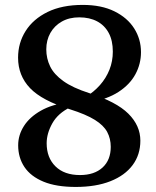

<svg xmlns="http://www.w3.org/2000/svg" viewBox="-20 -733 623 767"><path d="M282.4 13.8Q204.8 13.8 153.9 -7.2Q102.9 -28.2 77.7 -65.7Q52.6 -103.2 52.6 -152.6Q52.6 -193.4 75.5 -229.4Q98.4 -265.4 143.1 -290.8Q187.8 -316.2 253.2 -324.6L261.3 -304.8Q211.6 -280.8 189 -240.3Q166.4 -199.8 166.4 -160.8Q166.4 -103 201.6 -68.4Q236.8 -33.7 299.5 -33.7Q356.9 -33.7 389.7 -63.8Q422.4 -93.8 422.4 -146.4Q422.4 -179.1 408.3 -205.6Q394.3 -232.1 359 -254.1Q323.6 -276.2 259.7 -296.3Q148 -330.9 100.1 -380.9Q52.2 -431 52.2 -502.7Q52.2 -561.5 82.4 -609.2Q112.5 -656.9 170.2 -685.2Q227.9 -713.4 310.6 -713.4Q385.1 -713.4 437 -687.8Q488.9 -662.2 516.1 -619.4Q543.2 -576.5 543.2 -524.7Q543.2 -477.7 521 -436.5Q498.7 -395.2 453.4 -365.8Q408.1 -336.4 338.8 -324.1L320.9 -344.7Q354.8 -365.4 379.4 -393.2Q403.9 -420.9 417.3 -454.7Q430.7 -488.5 430.7 -526.9Q430.7 -570.7 414.4 -601.2Q398 -631.8 368 -647.7Q337.9 -663.7 296.5 -663.7Q256.7 -663.7 227.1 -647Q197.5 -630.3 181.2 -601.4Q164.9 -572.4 164.9 -535.8Q164.9 -499.5 180.3 -467.7Q195.7 -435.8 233.2 -409Q270.6 -382.1 336.3 -361.1Q444.7 -326.6 492.7 -278.9Q540.7 -231.2 540.7 -171.1Q540.7 -115.1 509.9 -73.6Q479 -32 421.1 -9.1Q363.2 13.8 282.4 13.8Z"/></svg>

Font: Fraunces SuperSoft
Style: Regular
Weight: 900
Version: Version 1.000;[b76b70a41]